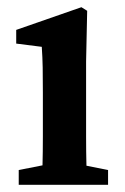

<svg xmlns="http://www.w3.org/2000/svg" viewBox="-20 -513 347 533"><path d="M32 0V-41L98 -54Q99 -91 99 -134.5Q99 -178 99 -210V-257Q99 -298 98.5 -325.5Q98 -353 96 -383L25 -392V-430L206 -493L222 -483L219 -342V-210Q219 -177 219 -134Q219 -91 220 -53L280 -41V0Z"/></svg>

Font: Source Serif Pro SemiBold
Style: Regular
Weight: 600
Designer: Frank Grießhammer
Foundry: Adobe Systems Incorporated
Version: Version 3.001;hotconv 1.0.111;makeotfexe 2.5.65597